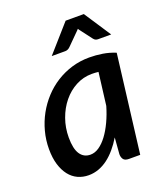

<svg xmlns="http://www.w3.org/2000/svg" viewBox="-135 -812 785 912"><g transform="rotate(-20 258.0 -356.0)"><path d="M367.5 -438Q359 -439 350.8 -439.5Q342.5 -440 334 -440Q291 -440 253.2 -420Q215.5 -400 187.8 -366Q160 -332 144 -287.2Q128 -242.5 128 -193Q128 -136 146.2 -108.8Q164.5 -81.5 198 -81.5Q220.5 -81.5 242 -96.2Q263.5 -111 282.8 -136.8Q302 -162.5 318.5 -197.5Q335 -232.5 347 -273.5ZM333.5 -119Q316 -90 296.2 -66.8Q276.5 -43.5 254.5 -27Q232.5 -10.5 208 -1.5Q183.5 7.5 157 7.5Q127.5 7.5 102.5 -4Q77.5 -15.5 59.5 -38.5Q41.5 -61.5 31.2 -95.2Q21 -129 21 -173.5Q21 -219 32.5 -262.2Q44 -305.5 65 -343.8Q86 -382 115.5 -414Q145 -446 181.5 -469Q218 -492 260.2 -504.8Q302.5 -517.5 349 -517.5Q382.5 -517.5 415.5 -512.2Q448.5 -507 480 -494L419 0H362.5Q342 0 334.5 -10.5Q327 -21 327 -36.5ZM485 -584.5H419Q413.5 -584.5 407.8 -586.5Q402 -588.5 396.5 -595.5L352.5 -653.5Q348 -658.5 345.5 -664Q343 -661 340.5 -658.5Q338 -656 335.5 -653.5L277.5 -595.5Q272 -590 265.5 -587.2Q259 -584.5 253 -584.5H184.5L304 -720H396Z"/></g></svg>

Font: Lato SemiBold
Style: Italic
Weight: 600
Italic angle: -7°
Designer: Lukasz Dziedzic with Adam Twardoch and Botio Nikoltchev
Foundry: tyPoland Lukasz Dziedzic
Version: Version 2.015; 2015-08-06; http://www.latofonts.com/